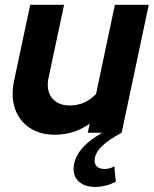

<svg xmlns="http://www.w3.org/2000/svg" viewBox="-20 -542 627 784"><path d="M368.5 221.2Q328.5 221.2 304.5 201.6Q280.5 182 280.5 148.2Q280.5 67.2 397.1 0H338.3L346.3 -37Q281.6 8.2 205.2 8.2Q143.1 8.2 100.6 -20.4Q58.1 -49.1 41.2 -98.3Q24.3 -147.6 37.1 -210.7L103.4 -522.4H241.7L178.2 -224Q167.8 -173.3 191.9 -142.4Q216.1 -111.4 264.8 -111.4Q327.9 -111.4 372.2 -158.3L449.1 -522.4H587.5L476.7 0Q421.1 29.7 393.7 57.5Q366.3 85.3 366.3 114.2Q366.3 130.1 377.2 139.1Q388.2 148 407.1 148Q428.8 148 447 137L452.8 199.9Q434.5 209.9 412.3 215.6Q390.1 221.2 368.5 221.2Z"/></svg>

Font: Red Hat Display VF
Style: Italic
Weight: 300
Italic angle: -12°
Designer: Pentagram, MCKL
Foundry: Pentagram, MCKL
Version: Version 1.010